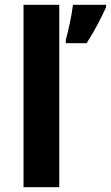

<svg xmlns="http://www.w3.org/2000/svg" viewBox="-20 -780 462 800"><path d="M227 0V-760H78V0ZM422 -750V-760H284C279 -717 265 -652 254 -613V-600H341C375 -653 402 -706 422 -750Z"/></svg>

Font: Noto Sans Adlam
Style: Bold
Weight: 700
Designer: Mark Jamra, Neil Patel
Foundry: JamraPatel LLC
Version: Version 3.001